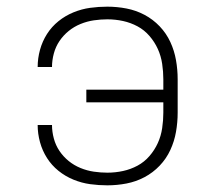

<svg xmlns="http://www.w3.org/2000/svg" viewBox="-20 -548 640 576"><path d="M302 8Q276 8 250.5 4.5Q225 1 200.5 -9Q176 -19 155.5 -35.5Q135 -52 121 -74Q107 -96 100 -121.5Q93 -147 93 -173H136Q136 -153 141.5 -132.5Q147 -112 158.5 -95Q170 -78 186 -65Q202 -52 221.5 -44Q241 -36 261.5 -33Q282 -30 302 -30Q326 -30 349 -35Q372 -40 392.5 -51Q413 -62 428.5 -80Q444 -98 453.5 -119Q463 -140 466.5 -163.5Q470 -187 470 -210V-241H239V-279H470V-310Q470 -333 466.5 -356.5Q463 -380 453.5 -401Q444 -422 428.5 -440Q413 -458 392.5 -469Q372 -480 349 -485Q326 -490 302 -490Q282 -490 261.5 -487Q241 -484 221.5 -476Q202 -468 186 -455Q170 -442 158.5 -425Q147 -408 141.5 -387.5Q136 -367 136 -347H93Q93 -373 100 -398.5Q107 -424 121 -446Q135 -468 155.5 -484.5Q176 -501 200.5 -511Q225 -521 250.5 -524.5Q276 -528 302 -528Q331 -528 359.5 -522.5Q388 -517 413.5 -503.5Q439 -490 459 -469Q479 -448 491 -422Q503 -396 508 -367.5Q513 -339 513 -310V-210Q513 -181 508 -152.5Q503 -124 491 -98Q479 -72 459 -51Q439 -30 413.5 -16.5Q388 -3 359.5 2.5Q331 8 302 8Z"/></svg>

Font: Zed Sans Extralight Extended
Style: Regular
Weight: 200
Width: 7
Designer: Belleve Invis
Foundry: Belleve Invis
Version: Version 1.0.0; ttfautohint (v1.8.4)